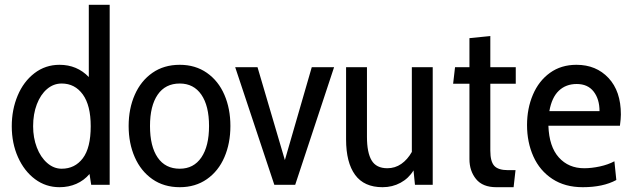

<svg xmlns="http://www.w3.org/2000/svg" viewBox="-20 -770 2628 800"><path d="M437 -750V0H360L353 -45Q330 -18 298 -4Q266 10 228 10Q171 10 126 -23.5Q81 -57 55 -115Q29 -173 29 -244Q29 -313 53.5 -371.5Q78 -430 123.5 -465Q169 -500 228 -500Q301 -500 350 -449V-750ZM358 -244Q358 -331 325 -376.5Q292 -422 237 -422Q203 -422 176 -399Q149 -376 133.5 -335.5Q118 -295 118 -244Q118 -196 133.5 -155.5Q149 -115 176.5 -91Q204 -67 237 -67Q292 -67 325 -110.5Q358 -154 358 -244Z M516 -245Q516 -317 541.5 -375Q567 -433 615 -466.5Q663 -500 729 -500Q794 -500 842 -466.5Q890 -433 915 -375Q940 -317 940 -245Q940 -173 915 -115Q890 -57 842 -23.5Q794 10 729 10Q663 10 615 -23.5Q567 -57 541.5 -115Q516 -173 516 -245ZM851 -245Q851 -329 819 -375.5Q787 -422 729 -422Q669 -422 637 -375.5Q605 -329 605 -245Q605 -160 637 -113.5Q669 -67 729 -67Q787 -67 819 -114Q851 -161 851 -245Z M960 -490H1053L1167 -103L1279 -490H1372L1210 0H1123Z M1783 -490V0H1709L1703 -60Q1683 -27 1649 -8.5Q1615 10 1574 10Q1497 10 1459.5 -41.5Q1422 -93 1422 -189V-490H1509V-200Q1509 -134 1528.5 -101.5Q1548 -69 1594 -69Q1626 -69 1652 -87Q1678 -105 1696 -137V-490Z M1936 -107V-421H1868L1876 -490H1936V-611L2023 -620V-490H2129V-421H2023V-142Q2023 -97 2039.5 -79Q2056 -61 2097 -61H2128L2120 10H2048Q1991 10 1963.5 -24Q1936 -58 1936 -107Z M2176 -249Q2176 -318 2200.5 -375.5Q2225 -433 2271.5 -466.5Q2318 -500 2382 -500Q2464 -500 2515.5 -445Q2567 -390 2567 -293Q2567 -276 2563 -246H2265Q2268 -159 2308.5 -114Q2349 -69 2414 -69Q2445 -69 2479.5 -76.5Q2514 -84 2540 -98L2548 -20Q2493 10 2408 10Q2334 10 2281.5 -24.5Q2229 -59 2202.5 -118Q2176 -177 2176 -249ZM2478 -307Q2478 -357 2453.5 -388.5Q2429 -420 2383 -420Q2338 -420 2308.5 -392Q2279 -364 2269 -307Z"/></svg>

Font: Cabin Condensed
Style: Regular
Weight: 400
Width: 3
Designer: Pablo Impallari
Foundry: Pablo Impallari. http://www.impallari.com Igino Marini. http://www.ikern.com
Version: Version 2.200